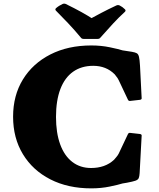

<svg xmlns="http://www.w3.org/2000/svg" viewBox="-20 -1020 874 1056"><path d="M667 -969Q674 -962 667 -955Q636 -927 602 -890.5Q568 -854 533 -814Q528 -806 517 -806H440Q429 -806 424 -814Q390 -855 354 -893Q318 -931 288 -961Q281 -968 288 -975Q296 -982 305.5 -988Q315 -994 324 -998Q333 -1002 342 -998Q391 -974 428 -953.5Q465 -933 497 -912H468Q499 -929 537 -949Q575 -969 620 -990Q629 -994 638 -990Q646 -986 653 -981Q660 -976 667 -969ZM482 16Q354 16 257 -33.5Q160 -83 106 -172Q52 -261 52 -378Q52 -495 106 -583Q160 -671 257 -720.5Q354 -770 482 -770Q536 -770 584 -760Q632 -750 654 -743L706 -735Q724 -732 732.5 -727Q741 -722 744.5 -707Q748 -692 750 -659L759 -482Q761 -473 750 -471L697 -465Q687 -463 683 -473L641 -562Q632 -582 626.5 -590.5Q621 -599 611 -611Q587 -635 557.5 -646.5Q528 -658 493 -658Q428 -658 382 -625.5Q336 -593 312 -530Q288 -467 288 -377Q288 -289 311 -226Q334 -163 377.5 -129.5Q421 -96 481 -96Q519 -96 550.5 -107Q582 -118 607 -141Q622 -158 627.5 -166Q633 -174 639 -188L683 -281Q687 -291 697 -289L750 -283Q761 -281 759 -272L748 -68Q747 -50 743 -40.5Q739 -31 724.5 -26Q710 -21 678 -15L654 -11Q632 -4 584 6Q536 16 482 16Z"/></svg>

Font: Hahmlet Black
Style: Regular
Weight: 900
Version: Version 1.002